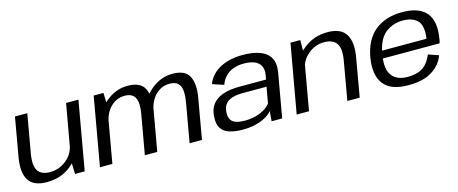

<svg xmlns="http://www.w3.org/2000/svg" viewBox="-39 -1094 3818 1599"><g transform="rotate(-15 1870.5 -295.0)"><path d="M461.5 0H545L649 -590.5H542.5L458 -115.5ZM208.5 -591.5H102L43.5 -258Q21 -130.5 62 -62.5Q103 5.5 219 5.5Q344 5.5 429.2 -65.5Q514.5 -136.5 528 -212L482 -246.5Q468.5 -168 406 -118.2Q343.5 -68.5 267 -68.5Q191.5 -68.5 161.8 -113.2Q132 -158 150.5 -263Z M676.5 0H783.5L868.5 -482.5L864.5 -590.5H780.5ZM1063.5 0H1170.5L1232 -348.5Q1251.5 -460 1217.8 -528Q1184 -596 1072 -596Q970.5 -596 886.5 -526Q802.5 -456 785.5 -359.5L841 -334.5Q857 -423.5 908.2 -472.8Q959.5 -522 1028 -522Q1094.5 -522 1117.2 -477Q1140 -432 1123.5 -339.5ZM1449.5 0H1556L1617 -348.5Q1637 -460 1604 -528Q1571 -596 1459.5 -596Q1357.5 -596 1273.2 -525.2Q1189 -454.5 1172.5 -359.5L1228.5 -334.5Q1244 -423.5 1295.2 -472.8Q1346.5 -522 1414.5 -522Q1482 -522 1503.5 -477Q1525 -432 1509 -339.5Z M1909.5 5.5Q1961 5.5 2003.2 -3.2Q2045.5 -12 2078 -26.2Q2110.5 -40.5 2132 -56.5Q2153.5 -72.5 2163.5 -87L2156.5 0H2247.5L2313.5 -374.5Q2327.5 -452 2301.8 -500.8Q2276 -549.5 2215.5 -572.8Q2155 -596 2065 -596Q2012.5 -596 1964.8 -586.2Q1917 -576.5 1876.2 -556.2Q1835.5 -536 1804.8 -504.2Q1774 -472.5 1756 -427.5L1854 -395Q1870.5 -440.5 1900.2 -469Q1930 -497.5 1969.8 -511Q2009.5 -524.5 2055.5 -524.5Q2110 -524.5 2147 -509.5Q2184 -494.5 2200.2 -462.5Q2216.5 -430.5 2207.5 -381L2201.5 -347.5H1971.5Q1936 -347.5 1899.2 -343.2Q1862.5 -339 1828.8 -327Q1795 -315 1768 -294.5Q1741 -274 1724 -242Q1707 -210 1704 -164.5Q1698.5 -98.5 1722.2 -61.5Q1746 -24.5 1794 -9.5Q1842 5.5 1909.5 5.5ZM1941.5 -62.5Q1901 -62.5 1870.5 -71.8Q1840 -81 1824.5 -104.8Q1809 -128.5 1812.5 -173Q1815 -209 1830 -232Q1845 -255 1869 -267.2Q1893 -279.5 1921.8 -284.2Q1950.5 -289 1980.5 -289H2190L2165.5 -151.5Q2150.5 -129.5 2119 -109Q2087.5 -88.5 2042.5 -75.5Q1997.5 -62.5 1941.5 -62.5Z M2372.5 0H2479L2561 -466.5L2562 -591.5H2477.5ZM2809.5 0H2916L2974 -331.5Q2996.5 -459.5 2954 -528Q2911.5 -596.5 2796.5 -596.5Q2677.5 -596.5 2590.2 -526Q2503 -455.5 2489.5 -379.5L2535 -343Q2549 -421.5 2610 -472.2Q2671 -523 2747.5 -523Q2823 -523 2854.5 -478Q2886 -433 2867 -328.5Z M3335.5 5 3347.5 -63.5Q3256 -63.5 3213.5 -119Q3170.5 -174 3190.5 -296.5Q3211.5 -424.5 3276.5 -476.5Q3342 -528 3427.5 -528Q3515.5 -528 3558.5 -479Q3594.5 -434 3580.5 -330H3185L3173.5 -265H3675.5Q3681 -280.5 3683.5 -298.5Q3709.5 -445.5 3649 -521Q3588 -596.5 3439.5 -596.5Q3296 -596.5 3204 -521.5Q3112.5 -446.5 3087.5 -296.5Q3064 -152 3125 -73Q3186 5 3335.5 5ZM3347.5 -63.5 3335.5 5Q3418.5 5 3478.5 -14Q3537.5 -33.5 3582.5 -74Q3626 -114.5 3646.5 -170L3557.5 -200.5Q3540 -159 3513 -126Q3484.5 -93 3443 -78Q3400 -63.5 3347.5 -63.5Z"/></g></svg>

Font: Anybody SemiExpanded
Style: Italic
Weight: 400
Width: 6
Italic angle: -10°
Version: Version 1.113;gftools[0.9.25]